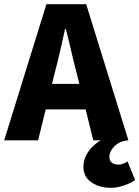

<svg xmlns="http://www.w3.org/2000/svg" viewBox="-28 -671 666 918"><path d="M502 227Q448 227 409.5 201Q371 175 371 126Q371 95 385 69.5Q399 44 418 26.5Q437 9 453 0H418L338 -324Q325 -372 312.5 -427Q300 -482 287 -532H283Q272 -482 259.5 -427Q247 -372 234 -324L154 0H-8L194 -651H384L586 0Q545 3 520 27.5Q495 52 495 79Q495 98 507 107Q519 116 539 116Q551 116 562.5 111Q574 106 582 101L618 190Q597 205 564.5 216Q532 227 502 227ZM130 -148V-270H446V-148Z"/></svg>

Font: Mada ExtraBold
Style: Regular
Weight: 800
Designer: Khaled Hosny
Version: Version 1.5